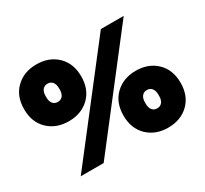

<svg xmlns="http://www.w3.org/2000/svg" viewBox="-142 -896 1186 1112"><g transform="rotate(-30 451.0 -340.0)"><path d="M109.9 0 637.2 -680.2H790L263.2 0ZM73.5 -361.6Q20 -413.1 20 -500Q20 -586.9 73.5 -638.4Q127 -689.9 210.9 -689.9Q294.9 -689.9 348.4 -638.4Q401.9 -586.9 401.9 -500Q401.9 -413.1 348.4 -361.6Q294.9 -310.1 210.9 -310.1Q127 -310.1 73.5 -361.6ZM166 -495.1Q166 -468.8 178 -453.9Q189.9 -439 210.9 -439Q231.9 -439 243.9 -453.9Q255.9 -468.8 255.9 -495.1V-504.9Q255.9 -531.2 243.9 -546.1Q231.9 -561 210.9 -561Q189.9 -561 178 -546.1Q166 -531.2 166 -504.9ZM553.5 -41.7Q500 -93.3 500 -180.2Q500 -267.1 553.5 -318.6Q606.9 -370.1 690.9 -370.1Q774.9 -370.1 828.4 -318.6Q881.8 -267.1 881.8 -180.2Q881.8 -93.3 828.4 -41.7Q774.9 9.8 690.9 9.8Q606.9 9.8 553.5 -41.7ZM646 -174.8Q646 -148.4 658 -133.8Q669.9 -119.1 690.9 -119.1Q711.9 -119.1 723.9 -133.8Q735.8 -148.4 735.8 -174.8V-185.1Q735.8 -211.4 723.9 -226.3Q711.9 -241.2 690.9 -241.2Q669.9 -241.2 658 -226.3Q646 -211.4 646 -185.1Z"/></g></svg>

Font: TASA Orbiter Display Black
Style: Regular
Weight: 900
Designer: Weizhong Zhang
Version: Version 1.000;Glyphs 3.1.2 (3151)